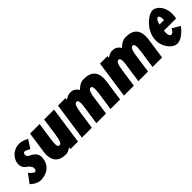

<svg xmlns="http://www.w3.org/2000/svg" viewBox="211 -1518 2524 2524"><g transform="rotate(-45 1473.0 -256.5)"><path d="M311.5 -528C228.3 -528 131.9 -468 116.7 -363C105.6 -286 152.5 -250 195.6 -223C209.1 -193 232.3 -190 227 -153C222.1 -119 209 -116 198.5 -116C174.4 -116 125.6 -175 125.6 -175L36.2 -54C36.2 -54 100.3 15 179.2 15C239.5 15 376.5 -9 398.3 -160C420.1 -265 337.6 -303 292.6 -324C276.1 -338 262 -346 265.9 -373C269.4 -397 277.1 -404 293.6 -404C316.4 -404 368.5 -372 368.5 -372L443.3 -488C443.3 -488 376 -528 311.5 -528Z M772.5 -520 737.4 -276C722.8 -175 705.8 -136 674.6 -136C643.4 -136 637.6 -175 652.2 -276L687.3 -520H510.3L469 -233C444.2 -61 520.2 8 653.8 8C681.1 8 708.9 -6 745.8 -29L741.6 0H881.6L956.5 -520Z M1139.1 0 1174.2 -244C1188.8 -345 1205.8 -384 1237 -384C1262.9 -384 1271.3 -357.2 1265.1 -290.6C1265 -289.4 1264.8 -288.2 1264.6 -287L1223.2 0H1402.8L1444.1 -287C1444.3 -288.2 1444.5 -289.4 1444.6 -290.6C1457.7 -357.2 1473.8 -384 1499.6 -384C1530.9 -384 1536.6 -345 1522.1 -244L1486.9 0H1663.9L1705.3 -287C1730.1 -459 1654 -528 1520.4 -528C1486.1 -528 1447.7 -526.7 1379.5 -461.4C1340.1 -526.7 1292 -528 1257.8 -528C1230.5 -528 1202.7 -514 1165.8 -491L1170 -520H1030L955.1 0Z M1920.1 0 1955.2 -244C1969.8 -345 1986.8 -384 2018 -384C2043.9 -384 2052.3 -357.2 2046.1 -290.6C2046 -289.4 2045.8 -288.2 2045.6 -287L2004.2 0H2183.8L2225.1 -287C2225.3 -288.2 2225.5 -289.4 2225.6 -290.6C2238.7 -357.2 2254.8 -384 2280.6 -384C2311.9 -384 2317.6 -345 2303.1 -244L2267.9 0H2444.9L2486.3 -287C2511.1 -459 2435 -528 2301.4 -528C2267.1 -528 2228.7 -526.7 2160.5 -461.4C2121.1 -526.7 2073 -528 2038.8 -528C2011.5 -528 1983.7 -514 1946.8 -491L1951 -520H1811L1736.1 0Z M2937.3 -232C2939.2 -238 2940.7 -249 2941.8 -256C2967.7 -436 2862 -528 2795.6 -528C2711.5 -528 2568.6 -406 2547 -256C2525.6 -107 2633.2 15 2717.3 15C2765.4 15 2841 -22 2913 -119L2804.1 -183C2779.3 -137 2767.2 -126 2743.1 -126C2724.1 -126 2700.2 -153 2711.6 -232ZM2727.8 -330C2735.8 -377 2755.4 -413 2781.1 -413C2803 -413 2814.5 -384 2810.1 -330Z"/></g></svg>

Font: Blink
Style: Obl
Weight: 400
Designer: Mew Too
Foundry: Cannot Into Space Fonts
Version: Version 001.000